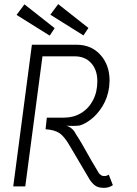

<svg xmlns="http://www.w3.org/2000/svg" viewBox="-20 -900 663 927"><path d="M525 -6Q506 7 482 7Q453 7 438 -5Q423 -17 413 -33L318 -194Q291 -241 267.5 -257Q244 -273 200 -276L206 -332H289Q335 -332 371.5 -354Q408 -376 429 -416Q450 -456 450 -508Q450 -562 420.5 -595Q391 -628 341 -628H185L102 0H44L134 -684H350Q421 -684 465 -635Q509 -586 509 -511Q509 -502 507 -480Q500 -428 475 -387.5Q450 -347 419 -323.5Q388 -300 364 -294Q346 -292 331 -292L300 -293Q315 -289 327 -278.5Q339 -268 346 -253Q364 -228 423 -122Q458 -64 458 -63Q465 -56 470 -53Q475 -50 483 -50Q496 -50 505 -57ZM60 -828 98 -879 244 -764 220 -728ZM223 -829 261 -880 407 -765 383 -729Z"/></svg>

Font: Bellota Text
Style: Italic
Weight: 400
Italic angle: -7.5°
Designer: Kemie Guaida
Foundry: Kemie Guaida
Version: Version 4.001